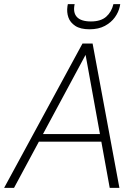

<svg xmlns="http://www.w3.org/2000/svg" viewBox="-30 -911 678 931"><path d="M-10 0 370 -700H419L549 0H502L385 -645L38 0ZM131 -224 153 -261H478L485 -224ZM404 -769Q360 -769 335 -785.5Q310 -802 301.5 -827Q293 -852 297 -880L299 -891H332Q323 -850 343 -828.5Q363 -807 411 -807Q459 -807 485 -830Q511 -853 520 -891H553L551 -880Q545 -852 527 -827Q509 -802 478.5 -785.5Q448 -769 404 -769Z"/></svg>

Font: DM Sans 12pt ExtraLight
Style: Italic
Weight: 250
Italic angle: -10°
Version: Version 4.004;gftools[0.9.30]